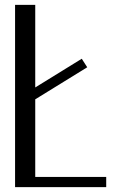

<svg xmlns="http://www.w3.org/2000/svg" viewBox="-20 -770 540 790"><path d="M125 -750V-410.2L316.4 -528.3L338.9 -493.2L125 -361.3V-42H417V0H125H42V-42V-750Z"/></svg>

Font: okolaks
Style: Regular
Weight: 500
Version: Version 000.6.0